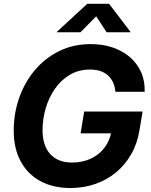

<svg xmlns="http://www.w3.org/2000/svg" viewBox="-20 -967 786 998"><path d="M346.2 10.3Q255.4 10.3 189.2 -25.9Q123 -62 87.2 -128.9Q51.3 -195.8 51.3 -288.1Q51.3 -377 79.6 -458Q107.9 -539.1 160.9 -602.1Q213.9 -665 287.6 -701.4Q361.3 -737.8 451.7 -737.8Q512.7 -737.8 564.7 -720.5Q616.7 -703.1 654.8 -670.4Q692.9 -637.7 713.4 -592Q733.9 -546.4 731.9 -489.7H579.6Q577.6 -516.6 567.9 -538.1Q558.1 -559.6 541.5 -574.7Q524.9 -589.8 501.7 -597.7Q478.5 -605.5 448.7 -605.5Q388.7 -605.5 342.8 -578.1Q296.9 -550.8 265.1 -504.9Q233.4 -459 217.3 -403.3Q201.2 -347.7 201.2 -290.5Q201.2 -209.5 241.5 -165.8Q281.7 -122.1 354.5 -122.1Q408.7 -122.1 451.9 -142.3Q495.1 -162.6 522.9 -199Q550.8 -235.4 558.6 -282.7L589.4 -273.9H398.9L417.5 -387.2H721.2L705.1 -291Q693.8 -220.7 661.9 -165Q629.9 -109.4 582.3 -70.3Q534.7 -31.2 474.4 -10.5Q414.1 10.3 346.2 10.3ZM398.4 -799.3H275.9L276.4 -802.2L433.6 -947.3H546.9L657.7 -802.2L657.2 -799.3H534.2L480 -882.3Z"/></svg>

Font: Inter 20pt
Style: Bold Italic
Weight: 700
Italic angle: -9.3988°
Version: Version 4.001;git-66647c0bb